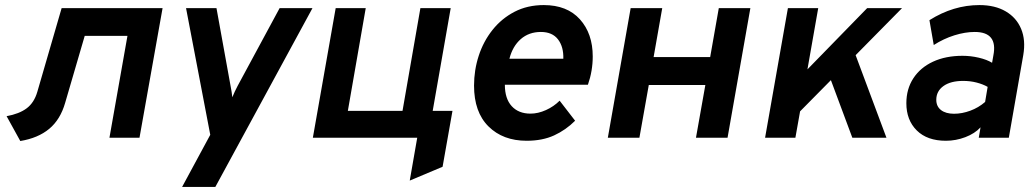

<svg xmlns="http://www.w3.org/2000/svg" viewBox="-20 -543 4058 757"><path d="M60 13 6 -85Q56 -94 85.2 -116Q114.5 -138 127 -180.5L223 -511H621L530 0H411.5L482.5 -401.5H314L237 -138Q218 -71.5 174 -35Q130 1.5 60 13Z M698 194 809 -11.5 713.5 -511H833.5L889 -204.5Q891 -194.5 893 -182.2Q895 -170 896 -159.5Q905 -182 917 -204.5L1082.5 -511H1212L829 194Z M1213.5 0 1303.5 -511H1422L1351.5 -106H1567L1637.5 -511H1757L1686 -106H1764L1725 114.5L1595.5 169L1625 0Z M2056.5 12Q1963 12 1906 -44.5Q1849 -101 1849 -205.5Q1849 -266.5 1867.5 -323.2Q1886 -380 1921.8 -425Q1957.5 -470 2008.5 -496.5Q2059.5 -523 2124 -523Q2216 -523 2266.5 -466.8Q2317 -410.5 2317 -320.5Q2317 -263.5 2298 -209H1970.5Q1970.5 -154 1997.5 -124.5Q2024.5 -95 2071.5 -95Q2101.5 -95 2132.5 -109Q2163.5 -123 2186.5 -146L2247.5 -67Q2211 -30.5 2164.8 -9.2Q2118.5 12 2056.5 12ZM1988.5 -311.5H2201Q2202.5 -358.5 2180 -387.8Q2157.5 -417 2112.5 -417Q2065.5 -417 2033.2 -388.8Q2001 -360.5 1988.5 -311.5Z M2376.5 0 2466.5 -511H2591L2557 -318H2780L2814 -511H2938.5L2848.5 0H2724L2761 -208H2538L2501 0Z M2996.5 0 3086.5 -511H3206L3163.5 -269.5L3399 -511H3536.5L3353.5 -325.5L3475 0H3340.5L3256 -227L3134.5 -104L3116 0Z M3709.5 12Q3635.5 12 3594.5 -28.8Q3553.5 -69.5 3553.5 -136Q3553.5 -192 3581 -234.2Q3608.5 -276.5 3658.5 -299.8Q3708.5 -323 3775 -323Q3807.5 -323 3839.2 -315.5Q3871 -308 3891.5 -295.5L3896.5 -324Q3915 -417 3823 -417Q3785.5 -417 3743 -403.8Q3700.5 -390.5 3661.5 -365.5L3644.5 -463.5Q3739 -523 3841.5 -523Q3903 -523 3945.2 -498.2Q3987.5 -473.5 4006 -429.2Q4024.5 -385 4014.5 -326L3957.5 0H3839L3846 -41Q3823.5 -16.5 3786 -2.2Q3748.5 12 3709.5 12ZM3741.5 -94.5Q3773 -94.5 3805.5 -106.5Q3838 -118.5 3864 -141L3874 -200.5Q3855.5 -211 3830.5 -217.5Q3805.5 -224 3777.5 -224Q3728 -224 3699.8 -203.8Q3671.5 -183.5 3671.5 -149.5Q3671.5 -123.5 3690.2 -109Q3709 -94.5 3741.5 -94.5Z"/></svg>

Font: Overpass
Style: Bold Italic
Weight: 700
Italic angle: -10°
Designer: Delve Withrington, Dave Bailey, Thomas Jockin
Foundry: Delve Fonts LLC
Version: Version 4.000; ttfautohint (v1.8.3)